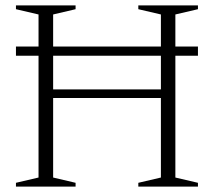

<svg xmlns="http://www.w3.org/2000/svg" viewBox="-20 -690 792 710"><path d="M176.5 -33.5 259.5 -14V0H39V-14L122.5 -33.5V-484H39V-518H122.5V-636.5L39 -656V-670H259.5V-656L176.5 -636.5V-518H575V-636.5L491.5 -656V-670H712V-656L628.5 -636.5V-518H712V-484H628.5V-33.5L712 -14V0H491.5V-14L575 -33.5V-327.5H176.5ZM176.5 -359.5H575V-484H176.5Z"/></svg>

Font: Newsreader Text Light
Style: Regular
Weight: 300
Designer: Hugues Gentile
Foundry: Production Type
Version: Version 1.001